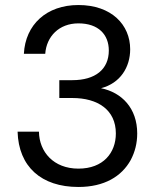

<svg xmlns="http://www.w3.org/2000/svg" viewBox="-20 -732 628 764"><path d="M292 12C395 12 464 -30 500 -95C517 -127 526 -162 526 -201C526 -301 465 -364 382 -381C459 -401 498 -465 498 -536C498 -633 424 -712 292 -712C165 -712 81 -634 75 -518H160C165 -587 215 -639 292 -639C372 -639 413 -594 413 -531C413 -456 359 -413 268 -413H216V-342H268C369 -342 441 -295 441 -201C441 -124 391 -61 292 -61C193 -61 136 -128 135 -208H50C54 -69 144 12 292 12Z"/></svg>

Font: Rootstock Sans Body
Style: Regular
Weight: 400
Designer: Colophon Foundry, Jonny Pinhorn
Foundry: Colophon Foundry
Version: Version 1.200;FEAKit 1.0